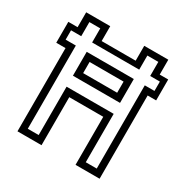

<svg xmlns="http://www.w3.org/2000/svg" viewBox="-160 -839 955 978"><g transform="rotate(30 317.5 -350.0)"><path d="M71 0V-489.5H16.5V-612.5H71V-700H212.5V-612.5H412.5V-700H554V-612.5H604V-489.5H554V0H412.5V-282.5H212.5V0ZM110 -37.5H174V-322H451V-37.5H515.5V-527H572.5V-582H515.5V-665H451V-582H174V-665H110V-582H50V-527H110ZM174 -386.5V-527H451V-386.5ZM212.5 -424H412.5V-489.5H212.5Z"/></g></svg>

Font: Tourney Thin
Style: Regular
Weight: 400
Version: Version 1.015